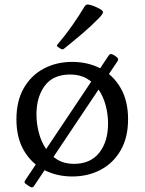

<svg xmlns="http://www.w3.org/2000/svg" viewBox="-20 -775 642 853"><path d="M265 -559Q259 -553 250 -558L238 -566Q229 -571 236 -578Q271 -619 301 -662Q331 -705 357 -748Q363 -756 372 -755Q385 -753 399.5 -747Q414 -741 426 -734Q434 -729 436.5 -725Q439 -721 435.5 -714.5Q432 -708 421 -696Q386 -660 346 -626Q306 -592 265 -559ZM301 9Q231 9 175 -20.5Q119 -50 86 -106.5Q53 -163 53 -245Q53 -327 86 -384Q119 -441 175 -470.5Q231 -500 301 -500Q371 -500 427 -470.5Q483 -441 516 -384Q549 -327 549 -245Q549 -164 516 -107Q483 -50 427 -20.5Q371 9 301 9ZM308 -47Q382 -47 421 -96.5Q460 -146 460 -226Q460 -266 450 -305Q440 -344 419 -375.5Q398 -407 366.5 -425.5Q335 -444 292 -444Q216 -444 179 -394Q142 -344 142 -267Q142 -227 152 -187.5Q162 -148 182.5 -116.5Q203 -85 234.5 -66Q266 -47 308 -47ZM464 -530Q469 -537 478 -534Q492 -528 502 -518Q508 -512 502 -503L130 53Q124 60 116 56Q103 49 92 40Q86 34 92 26Z"/></svg>

Font: Hahmlet
Style: Regular
Weight: 400
Designer: Minjoo Ham & Mark Frömberg
Foundry: hypertype
Version: Version 1.001; ttfautohint (v1.8.3)